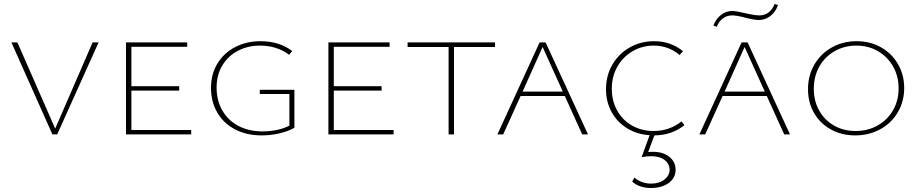

<svg xmlns="http://www.w3.org/2000/svg" viewBox="-20 -672 4594 960"><path d="M473 -460 266 0H242L37 -460H67L256 -29L443 -460Z M936 -22V0H610V-460H916V-438H637V-241H876V-219H637V-22Z M1452 -223V-33Q1420 -15 1376.5 -5Q1333 5 1289 5Q1213 5 1155.5 -25Q1098 -55 1066.5 -109Q1035 -163 1035 -232Q1035 -302 1067.5 -355Q1100 -408 1156.5 -437Q1213 -466 1283 -466Q1376 -466 1441 -417L1426 -398Q1364 -444 1280 -444Q1219 -444 1169.5 -418Q1120 -392 1091.5 -344.5Q1063 -297 1063 -234Q1063 -170 1091.5 -120Q1120 -70 1172 -42.5Q1224 -15 1293 -15Q1330 -15 1365.5 -22.5Q1401 -30 1427 -44V-202H1279V-223Z M1948 -22V0H1622V-460H1928V-438H1649V-241H1888V-219H1649V-22Z M2455 -437H2250V0H2223V-437H2018V-460H2455Z M2804 -192H2583L2496 0H2467L2678 -460H2708L2920 0H2891ZM2794 -214 2693 -437 2593 -214Z M3358 177Q3358 218 3323.5 243Q3289 268 3234 268Q3177 268 3141 236L3152 216Q3189 246 3235 246Q3277 246 3302.5 225.5Q3328 205 3328 177Q3328 148 3303.5 128.5Q3279 109 3235 109Q3213 109 3188 114L3228 4Q3165 0 3115.5 -30.5Q3066 -61 3038 -112Q3010 -163 3010 -226Q3010 -294 3042 -349Q3074 -404 3129 -435Q3184 -466 3251 -466Q3334 -466 3395 -416L3378 -397Q3322 -444 3249 -444Q3191 -444 3143 -416Q3095 -388 3067 -339Q3039 -290 3039 -228Q3039 -167 3066 -119Q3093 -71 3140.5 -44Q3188 -17 3248 -17Q3327 -17 3388 -65L3402 -46Q3339 4 3252 5L3221 88Q3229 87 3245 87Q3295 87 3326.5 112Q3358 137 3358 177Z M3564 -538 3547 -544Q3559 -577 3584.5 -597Q3610 -617 3641 -617Q3662 -617 3706 -606Q3712 -605 3735.5 -600Q3759 -595 3776 -595Q3803 -595 3822.5 -609.5Q3842 -624 3853 -652L3870 -647Q3858 -612 3832 -592Q3806 -572 3774 -572Q3752 -572 3704 -584Q3664 -595 3641 -595Q3615 -595 3595 -580.5Q3575 -566 3564 -538ZM3814 -192H3593L3506 0H3477L3688 -460H3718L3930 0H3901ZM3804 -214 3703 -437 3603 -214Z M4020 -226Q4020 -294 4051.5 -348.5Q4083 -403 4138.5 -434.5Q4194 -466 4263 -466Q4331 -466 4385 -435.5Q4439 -405 4470 -351.5Q4501 -298 4501 -232Q4501 -165 4469 -110.5Q4437 -56 4381 -25.5Q4325 5 4256 5Q4188 5 4134 -25Q4080 -55 4050 -107.5Q4020 -160 4020 -226ZM4473 -230Q4473 -291 4445.5 -339.5Q4418 -388 4370 -416Q4322 -444 4262 -444Q4202 -444 4153 -416Q4104 -388 4076.5 -339Q4049 -290 4049 -228Q4049 -167 4076 -119Q4103 -71 4150.5 -44Q4198 -17 4258 -17Q4319 -17 4368 -44.5Q4417 -72 4445 -120.5Q4473 -169 4473 -230Z"/></svg>

Font: Ysabeau SC Extralight
Style: Regular
Weight: 200
Designer: Christian Thalmann (Catharsis Fonts)
Version: Version 0.003